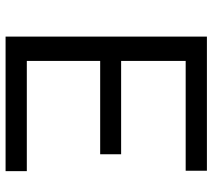

<svg xmlns="http://www.w3.org/2000/svg" viewBox="-56 -688 744 671"><g transform="rotate(90 315.5 -352.0)"><path d="M107.4 0V-703.6H576.2V-629.4H192.4V-403.8H518.6V-330.6H192.4V-74.2H577.6V0Z"/></g></svg>

Font: Metrophobic
Style: Regular
Weight: 400
Designer: Vernon Adams
Foundry: Vernon Adams
Version: Version 3.200; ttfautohint (v1.8.4.7-5d5b);gftools[0.9.23]